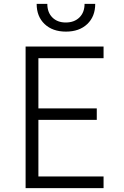

<svg xmlns="http://www.w3.org/2000/svg" viewBox="-20 -970 640 990"><path d="M112 0V-730H514V-670H178V-411H479V-352H178V-60H514V0ZM320 -807Q251 -807 210 -846Q169 -885 169 -950H224Q224 -906 250 -880Q276 -854 319 -854Q363 -854 389.5 -880Q416 -906 416 -950H471Q471 -885 430 -846Q389 -807 320 -807Z"/></svg>

Font: Tiny ExtraLight
Style: Regular
Weight: 200
Monospace: yes
Designer: Philipp Nurullin, Konstantin Bulenkov
Foundry: JetBrains
Version: Version 2.251; ttfautohint (v1.8.4.7-5d5b)